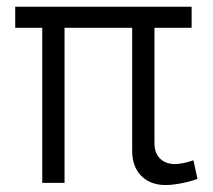

<svg xmlns="http://www.w3.org/2000/svg" viewBox="-20 -541 629 568"><path d="M170.9 -458.8V0H105V-458.8H25V-521.1H546.9V-458.8H436.9V-117.9Q436.9 -88.9 453.1 -72.3Q469.3 -55.6 497.9 -55.6Q508.9 -55.6 524.1 -58.8Q539.2 -62 552.2 -66.8L564.2 -11.9Q544.8 -4.4 517.5 1Q490.1 6.4 469.8 6.4Q424.9 6.4 397.9 -20.7Q371 -47.8 371 -95.3V-458.8Z"/></svg>

Font: Raleway Thin
Style: Regular
Weight: 100
Designer: Matt McInerney, Pablo Impallari, Rodrigo Fuenzalida
Foundry: Matt McInerney, Pablo Impallari, Rodrigo Fuenzalida
Version: Version 4.026